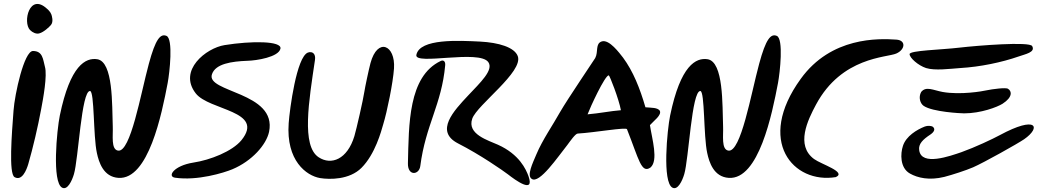

<svg xmlns="http://www.w3.org/2000/svg" viewBox="-20 -902 5301 979"><path d="M220 -857C130 -941 95 -788 133 -749C146 -736 165 -727 181 -732C203 -738 231 -764 240 -775C254 -792 244 -822 242 -828C237 -842 224 -854 220 -857ZM148 -642C103 -642 55 -422 49 -338C40 -219 24 -17 54 1C92 23 115 -35 124 -65C148 -148 173 -254 190 -346C200 -398 222 -518 209 -562C199 -600 198 -642 148 -642Z M829 -719C798 -732 773 -703 739 -577C697 -422 646 -124 582 -134C545 -140 557 -211 555 -257C551 -367 558 -587 476 -600C417 -609 338 -570 285 -313C270 -240 244 28 297 55C324 69 347 20 357 -14C380 -91 395 -439 439 -438C462 -437 455 -208 474 -122C484 -75 507 0 584 5C737 15 805 -321 835 -479C845 -532 864 -704 829 -719Z M872 4C986 21 1122 -21 1165 -39C1265 -81 1338 -164 1352 -230C1394 -434 1027 -430 1061 -524C1079 -577 1161 -589 1241 -592C1288 -593 1401 -611 1410 -654C1418 -694 1261 -694 1125 -672C1031 -657 887 -543 978 -426C1046 -338 1333 -338 1211 -187C1164 -130 1052 -86 966 -73C865 -57 832 -2 872 4Z M1989 -553C1997 -673 1905 -713 1869 -580C1860 -546 1841 -456 1838 -435C1832 -394 1797 -241 1787 -208C1751 -89 1669 -58 1605 -100C1516 -158 1555 -387 1586 -596C1591 -628 1573 -642 1550 -634C1492 -612 1457 -344 1452 -274C1438 -83 1542 -6 1612 6C1661 14 1762 15 1823 -46C1893 -116 1924 -233 1934 -268C1954 -333 1984 -480 1989 -553Z M2570 -13C2607 16 2707 89 2675 -3C2662 -39 2628 -115 2519 -164C2471 -186 2360 -217 2388 -297C2413 -368 2650 -536 2620 -616C2603 -661 2523 -685 2428 -690C2323 -695 2120 -707 2103 -622C2092 -567 2424 -651 2470 -585C2498 -545 2429 -481 2366 -414C2295 -338 2195 -233 2315 -171C2429 -113 2545 -32 2570 -13ZM2060 -70C2058 -3 2117 -9 2123 -55C2150 -265 2232 -369 2250 -569C2252 -589 2241 -598 2227 -591C2061 -512 2065 -265 2060 -70Z M3271 -355C3243 -452 3208 -539 3157 -608C3138 -632 3087 -702 3049 -691C3014 -680 3032 -638 3015 -606C3008 -594 2874 -397 2836 -331C2800 -266 2746 -189 2715 -115C2696 -70 2665 -7 2691 10C2730 38 2825 -103 2873 -163C2888 -183 2914 -221 2926 -221C3012 -226 3175 -255 3177 -243C3238 -89 3250 -15 3297 -48C3338 -84 3305 -192 3294 -264C3312 -285 3356 -315 3344 -338C3331 -354 3304 -352 3271 -355ZM2976 -319C2989 -354 3064 -517 3084 -518C3088 -519 3136 -396 3146 -340C3093 -336 3036 -324 2976 -319Z M3941 -719C3910 -732 3885 -703 3851 -577C3809 -422 3758 -124 3694 -134C3657 -140 3669 -211 3667 -257C3663 -367 3670 -587 3588 -600C3529 -609 3450 -570 3397 -313C3382 -240 3356 28 3409 55C3436 69 3459 20 3469 -14C3492 -91 3507 -439 3551 -438C3574 -437 3567 -208 3586 -122C3596 -75 3619 0 3696 5C3849 15 3917 -321 3947 -479C3957 -532 3976 -704 3941 -719Z M4550 -700C4460 -706 4218 -715 4063 -500C3833 -183 4025 37 4242 1C4298 -25 4168 -64 4131 -91C4036 -161 4098 -289 4141 -369C4272 -613 4503 -608 4550 -629C4596 -649 4601 -697 4550 -700Z M4618 -626C4618 -607 4662 -568 4702 -555C4748 -541 4820 -551 4876 -555C4978 -561 5088 -584 5174 -614C5207 -626 5261 -635 5243 -667C5230 -691 4966 -670 4871 -659C4780 -648 4618 -645 4618 -626ZM5120 -449C5111 -457 5041 -448 5008 -441C4992 -437 4878 -417 4787 -433C4738 -442 4702 -464 4677 -433C4662 -406 4672 -374 4690 -362C4736 -331 4880 -324 4896 -324C4981 -324 5065 -356 5092 -373C5145 -407 5139 -438 5120 -449ZM5202 -192C5290 -253 5267 -315 5078 -213C5041 -193 4952 -151 4882 -126C4826 -107 4678 -53 4667 -136C4662 -168 4686 -191 4724 -216C4743 -229 4751 -244 4736 -256C4728 -261 4709 -262 4696 -257C4655 -241 4600 -208 4584 -158C4571 -119 4568 -46 4620 -17C4659 5 4718 19 4795 0C4837 -11 4905 -33 4942 -49C4997 -73 5170 -170 5202 -192Z"/></svg>

Font: Carybe
Style: Regular
Weight: 400
Designer: Genilson Lima Santos
Foundry: Genilson Lima Santos
Version: Version 1.010;PS 001.010;hotconv 1.0.70;makeotf.lib2.5.58329